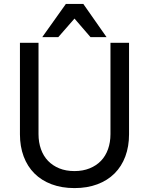

<svg xmlns="http://www.w3.org/2000/svg" viewBox="-20 -947 762 982"><path d="M443 -757 361 -852 278 -757H196L317 -927H406L525 -757ZM361 15Q296 15 244 -4.5Q192 -24 156 -60Q120 -96 101 -147Q82 -198 82 -260V-728H177V-261Q177 -219 189.5 -184Q202 -149 225.5 -124.5Q249 -100 283 -86Q317 -72 361 -72Q404 -72 438.5 -86Q473 -100 496.5 -124.5Q520 -149 532.5 -184Q545 -219 545 -261V-728H640V-260Q640 -198 621 -147Q602 -96 566 -60Q530 -24 478 -4.5Q426 15 361 15Z"/></svg>

Font: Gen
Style: Regular
Weight: 400
Version: Version 1.000;PS 001.001;hotconv 1.0.56